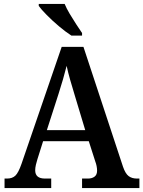

<svg xmlns="http://www.w3.org/2000/svg" viewBox="-20 -951 725 971"><path d="M3 0V-48H16Q42 -48 57.5 -62.5Q73 -77 89 -123L292 -714H402L602 -108Q614 -73 630.5 -60.5Q647 -48 672 -48H685V0H395V-48H425Q445 -48 458 -57.5Q471 -67 471 -88Q471 -99 468.5 -111.5Q466 -124 462 -134L429 -237H198L169 -145Q165 -133 161.5 -117.5Q158 -102 158 -90Q158 -48 207 -48H239V0ZM217 -293H411L358 -469Q346 -508 335 -546.5Q324 -585 317 -618Q309 -586 298.5 -549.5Q288 -513 276 -476ZM341 -771Q313 -789 279 -817.5Q245 -846 216.5 -875Q188 -904 176 -921V-931H307Q316 -909 332 -882Q348 -855 365 -829Q382 -803 395 -784V-771Z"/></svg>

Font: Noto Serif SemiCondensed SemiBold
Style: Regular
Weight: 600
Width: 4
Designer: Monotype Design Team
Foundry: Monotype Imaging Inc.
Version: Version 2.013; ttfautohint (v1.8.4.7-5d5b)